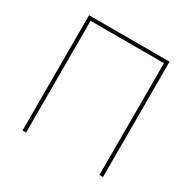

<svg xmlns="http://www.w3.org/2000/svg" viewBox="-161 -889 1049 1049"><g transform="rotate(30 364.0 -364.0)"><path d="M617.7 -727.5V0H595.2V-705.1H132.3V0H109.9V-727.5Z"/></g></svg>

Font: Inter 16pt Thin
Style: Regular
Weight: 250
Version: Version 4.001;git-66647c0bb